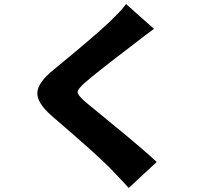

<svg xmlns="http://www.w3.org/2000/svg" viewBox="-20 -853 1040 959"><path d="M609.4 -833 749 -709Q697.3 -670.9 651.4 -634.8Q460 -489.3 403.3 -439.5Q367.2 -407.2 367.7 -392.6Q368.2 -377.9 404.3 -345.7Q410.2 -340.8 557.1 -220.2Q704.1 -99.6 762.7 -43.9L623 85.9Q590.8 49.8 526.4 -16.6Q467.8 -77.1 239.3 -273.4Q164.1 -338.9 166.5 -390.1Q168.9 -441.4 249 -505.9Q447.3 -668 522.5 -739.3Q593.8 -807.6 609.4 -833Z"/></svg>

Font: Gen Shin Gothic Monospace Heavy
Style: Bold
Weight: 800
Designer: [Source Han Sans]
Ryoko NISHIZUKA  (kana & ideographs); Paul D. Hunt (Latin, Greek & Cyrillic); Wenlong ZHANG  (bopomofo
Version: Version 1.002.20150607